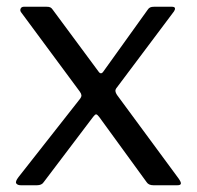

<svg xmlns="http://www.w3.org/2000/svg" viewBox="-20 -550 584 570"><path d="M509.9 -20.5Q518.2 -8.9 516.9 -4.4Q515.7 0 506 0H435.7Q421.2 0 415.4 -9.1L274.4 -202.9Q268.7 -210.3 265.4 -210.5Q262.2 -210.6 256.5 -203.1L109.6 -9.1Q103.9 0 89.4 0H42.4Q32.2 0 28.4 -5.3Q24.5 -10.7 34.9 -24.2L217.1 -256Q222.2 -262.6 221.7 -267.4Q221.2 -272.3 216.8 -278.2L42.5 -513.8Q38.8 -519 41.3 -524.5Q43.8 -530 51.3 -530H117.6Q125.9 -530 129.6 -528Q133.4 -526.1 136.8 -520.9L272.1 -338.1Q279.7 -326.7 287.2 -338.1L418.3 -520.9Q421.6 -526.1 425.8 -528Q429.9 -530 438.2 -530H489.7Q498.6 -530 499.4 -525.7Q500.1 -521.4 496.5 -516.2L327.1 -290.4Q322 -284.4 322.7 -279.2Q323.3 -274.1 327.4 -268.1L509.9 -20.5Z"/></svg>

Font: Libre Franklin Thin
Style: Regular
Weight: 100
Designer: Pablo Impallari, Rodrigo Fuenzalida, Nhung Nguyen
Foundry: Impallari Type
Version: Version 3.000